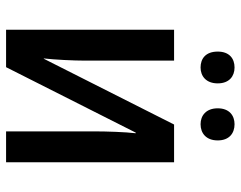

<svg xmlns="http://www.w3.org/2000/svg" viewBox="-98 -674 773 616"><g transform="rotate(90 288.0 -366.5)"><path d="M146 -679C146 -641 168 -624 197 -624C225 -624 248 -642 248 -679C248 -716 225 -733 197 -733C168 -733 146 -716 146 -679ZM328 -679C328 -642 351 -624 379 -624C408 -624 431 -642 431 -679C431 -716 408 -733 379 -733C351 -733 328 -716 328 -679ZM76 0H196L406 -416H408C404 -382 402 -323 402 -282V0H501V-539H380L169 -121H168C172 -156 175 -216 175 -253V-539H76Z"/></g></svg>

Font: Noto Sans SemiCondensed Medium
Style: Regular
Weight: 500
Width: 4
Designer: Monotype Design Team
Foundry: Monotype Imaging Inc.
Version: Version 2.013